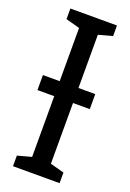

<svg xmlns="http://www.w3.org/2000/svg" viewBox="-139 -765 555 817"><g transform="rotate(20 138.0 -357.0)"><path d="M243 -714V-666L180 -649V-408H256V-340H180V-65L243 -48V0H32V-48L95 -65V-340H19V-408H95V-649L32 -666V-714Z"/></g></svg>

Font: Noto Sans Display Condensed
Style: Regular
Weight: 400
Width: 3
Designer: Monotype Design Team
Foundry: Monotype Imaging Inc.
Version: Version 1.900